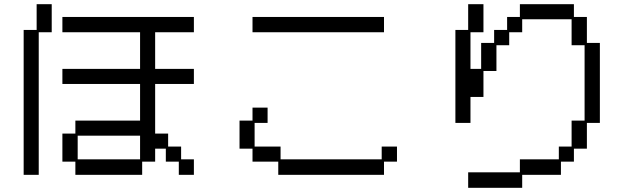

<svg xmlns="http://www.w3.org/2000/svg" viewBox="-20 -807 3040 917"><path d="M93 -664H155V-787H227V-653H165V28H93ZM278 -169H340V-231H649V-406H278V-478H649V-653H278V-726H906V-653H721V-478H906V-406H721V-169H783V-107H845V-46H906V28H834V-35H772V-97H721V-35H659V28H340V-35H278ZM649 -46V-159H351V-46Z M1186 -726H1814V-653H1186ZM1124 -231H1186V-293H1258V-220H1196V-107H1320V-46H1803V-107H1876V-35H1814V28H1309V-35H1186V-97H1124Z M2463 16V-46H2649V-107H2710V-231H2772V-591H2710V-715H2474V-653H2412V-591H2351V-468H2289V-344H2227V-220H2155V-664H2216V-787H2289V-653H2227V-478H2278V-602H2340V-664H2402V-726H2463V-787H2721V-726H2783V-602H2845V-220H2783V-97H2721V-35H2659V28H2474V90H2216V16Z"/></svg>

Font: DotGothic16
Style: Regular
Weight: 400
Designer: Fontworks Inc.
Foundry: Fontworks Inc.
Version: Version 1.100